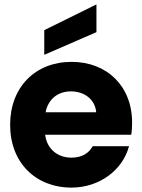

<svg xmlns="http://www.w3.org/2000/svg" viewBox="-20 -843 645 872"><path d="M417 -333H187C199 -394 244 -428 302 -428C364 -428 412 -391 417 -333ZM26 -276C26 -105 141 9 305 9C431 9 537 -70 566 -179H401C385 -150 356 -127 304 -127C246 -127 194 -162 185 -231H576C579 -248 580 -269 580 -286C580 -452 466 -562 305 -562C141 -562 26 -448 26 -276ZM181 -594 418 -697V-823L181 -706Z"/></svg>

Font: Malmofest
Style: Bold
Weight: 700
Designer: Jonny Pinhorn (Poppins), Kolossal
Version: Version 1.004;Glyphs 3.1.2 (3151)